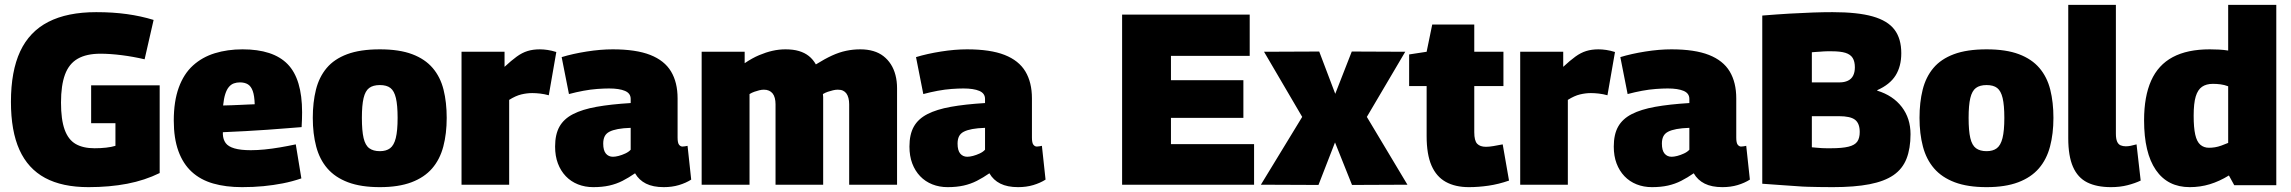

<svg xmlns="http://www.w3.org/2000/svg" viewBox="-20 -760 9425 790"><path d="M25 -341Q25 -467 63 -548.5Q101 -630 179 -670Q257 -710 376 -710Q411 -710 442 -708Q473 -706 502 -702Q531 -698 558.5 -692Q586 -686 612 -678L575 -516Q528 -527 480.5 -533Q433 -539 393 -539Q336 -539 300 -518.5Q264 -498 247.5 -453.5Q231 -409 231 -338Q231 -268 246 -226.5Q261 -185 291.5 -167.5Q322 -150 369 -150Q394 -150 416.5 -152.5Q439 -155 455 -160V-253H355V-409H637V-48Q576 -18 503.5 -4Q431 10 344 10Q236 10 165.5 -28Q95 -66 60 -143.5Q25 -221 25 -341Z M976 10Q909 10 857 -5Q805 -20 769 -53Q733 -86 714 -138.5Q695 -191 695 -264Q695 -343 715.5 -399.5Q736 -456 774 -490.5Q812 -525 864 -541Q916 -557 978 -557Q1104 -557 1163.5 -496Q1223 -435 1223 -298Q1223 -287 1222.5 -269.5Q1222 -252 1221 -237Q1194 -235 1157.5 -232Q1121 -229 1078.5 -226Q1036 -223 990 -220.5Q944 -218 897 -216Q897 -214 897 -212Q897 -210 897 -207Q898 -186 908.5 -171.5Q919 -157 944.5 -149.5Q970 -142 1012 -142Q1039 -142 1069 -145Q1099 -148 1131.5 -153.5Q1164 -159 1197 -166L1220 -26Q1182 -13 1143.5 -5.5Q1105 2 1064 6Q1023 10 976 10ZM898 -326Q916 -326 934 -327Q952 -328 969.5 -328.5Q987 -329 1002 -330Q1017 -331 1028 -331Q1027 -366 1020 -385.5Q1013 -405 1000 -413Q987 -421 967 -421Q954 -421 942.5 -417Q931 -413 922 -402.5Q913 -392 907 -373.5Q901 -355 898 -326Z M1267 -275Q1267 -339 1280 -391Q1293 -443 1324 -480Q1355 -517 1408.5 -537Q1462 -557 1543 -557Q1623 -557 1676 -537Q1729 -517 1760.5 -480Q1792 -443 1805 -391Q1818 -339 1818 -275Q1818 -210 1804 -157Q1790 -104 1758 -67Q1726 -30 1673 -10Q1620 10 1543 10Q1465 10 1412 -10Q1359 -30 1327 -67Q1295 -104 1281 -157Q1267 -210 1267 -275ZM1469 -275Q1469 -222 1476 -192Q1483 -162 1499.5 -150Q1516 -138 1543 -138Q1569 -138 1585 -150Q1601 -162 1608.5 -192Q1616 -222 1616 -275Q1616 -327 1609 -356.5Q1602 -386 1586.5 -398Q1571 -410 1543 -410Q1515 -410 1499 -398Q1483 -386 1476 -356.5Q1469 -327 1469 -275Z M2056 -547V-485Q2084 -511 2106 -527Q2128 -543 2150.5 -550Q2173 -557 2201 -557Q2216 -557 2233 -554.5Q2250 -552 2269 -546L2238 -368Q2220 -373 2202.5 -375Q2185 -377 2170 -377Q2148 -377 2125 -371.5Q2102 -366 2075 -349V0H1879V-547Z M2264 -157Q2264 -207 2282 -239Q2300 -271 2338 -290.5Q2376 -310 2434.5 -320.5Q2493 -331 2575 -336V-353Q2575 -376 2551.5 -386Q2528 -396 2486 -396Q2465 -396 2437.5 -394Q2410 -392 2380.5 -386.5Q2351 -381 2321 -373L2291 -525Q2337 -539 2394 -548Q2451 -557 2501 -557Q2597 -557 2655.5 -534Q2714 -511 2741 -466Q2768 -421 2768 -355V-194Q2768 -172 2774 -164.5Q2780 -157 2788 -157Q2793 -157 2798.5 -158Q2804 -159 2809 -160L2824 -21Q2802 -7 2773.5 1.5Q2745 10 2711 10Q2667 10 2638 -4.5Q2609 -19 2593 -47Q2567 -29 2541.5 -16Q2516 -3 2487 3.5Q2458 10 2421 10Q2387 10 2358 -1.5Q2329 -13 2308 -35Q2287 -57 2275.5 -87.5Q2264 -118 2264 -157ZM2462 -169Q2462 -141 2473 -128Q2484 -115 2502 -115Q2512 -115 2525.5 -118.5Q2539 -122 2553 -128.5Q2567 -135 2575 -144V-234Q2544 -233 2522.5 -229Q2501 -225 2487.5 -218Q2474 -211 2468 -199Q2462 -187 2462 -169Z M2867 0V-547H3044V-500Q3075 -521 3103.5 -533Q3132 -545 3158.5 -551Q3185 -557 3212 -557Q3244 -557 3267.5 -550Q3291 -543 3308 -529.5Q3325 -516 3337 -495Q3374 -518 3403.5 -531.5Q3433 -545 3461.5 -551Q3490 -557 3520 -557Q3549 -557 3573 -550Q3597 -543 3615 -529Q3633 -515 3645.5 -495.5Q3658 -476 3664.5 -451Q3671 -426 3671 -397V0H3474V-331Q3474 -345 3471 -356.5Q3468 -368 3462.5 -375.5Q3457 -383 3448.5 -387Q3440 -391 3427 -391Q3418 -391 3407.5 -388.5Q3397 -386 3386.5 -382.5Q3376 -379 3366 -373Q3367 -367 3367 -360.5Q3367 -354 3367 -347V0H3171V-331Q3171 -345 3168 -356.5Q3165 -368 3159 -375.5Q3153 -383 3144 -387Q3135 -391 3123 -391Q3114 -391 3104 -388.5Q3094 -386 3084 -382.5Q3074 -379 3064 -373V0Z M3722 -157Q3722 -207 3740 -239Q3758 -271 3796 -290.5Q3834 -310 3892.5 -320.5Q3951 -331 4033 -336V-353Q4033 -376 4009.5 -386Q3986 -396 3944 -396Q3923 -396 3895.5 -394Q3868 -392 3838.5 -386.5Q3809 -381 3779 -373L3749 -525Q3795 -539 3852 -548Q3909 -557 3959 -557Q4055 -557 4113.5 -534Q4172 -511 4199 -466Q4226 -421 4226 -355V-194Q4226 -172 4232 -164.5Q4238 -157 4246 -157Q4251 -157 4256.5 -158Q4262 -159 4267 -160L4282 -21Q4260 -7 4231.5 1.5Q4203 10 4169 10Q4125 10 4096 -4.5Q4067 -19 4051 -47Q4025 -29 3999.5 -16Q3974 -3 3945 3.5Q3916 10 3879 10Q3845 10 3816 -1.5Q3787 -13 3766 -35Q3745 -57 3733.5 -87.5Q3722 -118 3722 -157ZM3920 -169Q3920 -141 3931 -128Q3942 -115 3960 -115Q3970 -115 3983.5 -118.5Q3997 -122 4011 -128.5Q4025 -135 4033 -144V-234Q4002 -233 3980.5 -229Q3959 -225 3945.5 -218Q3932 -211 3926 -199Q3920 -187 3920 -169Z M4597 0V-700H5122V-530H4798V-430H5096V-275H4798V-167H5140V0Z M5168 0 5338 -279 5181 -547 5408 -548 5474 -374 5542 -548 5762 -547 5604 -279 5771 0 5543 1 5473 -174 5405 1Z M6024 10Q5968 10 5929 -11.5Q5890 -33 5870 -79Q5850 -125 5850 -200V-406H5778V-536L5850 -547L5873 -659H6046V-547H6166V-406H6046V-216Q6046 -181 6058 -168.5Q6070 -156 6094 -156Q6108 -156 6125 -159Q6142 -162 6163 -166L6189 -17Q6146 -2 6104.5 4Q6063 10 6024 10Z M6412 -547V-485Q6440 -511 6462 -527Q6484 -543 6506.5 -550Q6529 -557 6557 -557Q6572 -557 6589 -554.5Q6606 -552 6625 -546L6594 -368Q6576 -373 6558.5 -375Q6541 -377 6526 -377Q6504 -377 6481 -371.5Q6458 -366 6431 -349V0H6235V-547Z M6620 -157Q6620 -207 6638 -239Q6656 -271 6694 -290.5Q6732 -310 6790.5 -320.5Q6849 -331 6931 -336V-353Q6931 -376 6907.5 -386Q6884 -396 6842 -396Q6821 -396 6793.5 -394Q6766 -392 6736.5 -386.5Q6707 -381 6677 -373L6647 -525Q6693 -539 6750 -548Q6807 -557 6857 -557Q6953 -557 7011.5 -534Q7070 -511 7097 -466Q7124 -421 7124 -355V-194Q7124 -172 7130 -164.5Q7136 -157 7144 -157Q7149 -157 7154.5 -158Q7160 -159 7165 -160L7180 -21Q7158 -7 7129.5 1.5Q7101 10 7067 10Q7023 10 6994 -4.5Q6965 -19 6949 -47Q6923 -29 6897.5 -16Q6872 -3 6843 3.5Q6814 10 6777 10Q6743 10 6714 -1.5Q6685 -13 6664 -35Q6643 -57 6631.5 -87.5Q6620 -118 6620 -157ZM6818 -169Q6818 -141 6829 -128Q6840 -115 6858 -115Q6868 -115 6881.5 -118.5Q6895 -122 6909 -128.5Q6923 -135 6931 -144V-234Q6900 -233 6878.5 -229Q6857 -225 6843.5 -218Q6830 -211 6824 -199Q6818 -187 6818 -169Z M7231 -4V-696Q7292 -701 7343.5 -704Q7395 -707 7439 -708.5Q7483 -710 7520 -710Q7623 -710 7685 -692.5Q7747 -675 7775 -638Q7803 -601 7803 -541Q7803 -487 7779.5 -449.5Q7756 -412 7704 -389V-387Q7769 -367 7805 -320Q7841 -273 7841 -208Q7841 -149 7824.5 -107Q7808 -65 7771 -39.5Q7734 -14 7672.5 -2Q7611 10 7521 10Q7488 10 7463.5 9.5Q7439 9 7418 8.5Q7397 8 7373 6Q7349 4 7315 2Q7281 0 7231 -4ZM7435 -421H7549Q7569 -421 7583.5 -428Q7598 -435 7605 -449Q7612 -463 7612 -483Q7612 -507 7603 -521.5Q7594 -536 7573.5 -542.5Q7553 -549 7516 -549Q7506 -549 7498 -549Q7490 -549 7484 -548.5Q7478 -548 7471 -547.5Q7464 -547 7455 -546.5Q7446 -546 7435 -545ZM7435 -154Q7446 -153 7457 -152Q7468 -151 7477.5 -150.5Q7487 -150 7496 -150Q7505 -150 7513 -150Q7560 -150 7586 -156.5Q7612 -163 7622 -177.5Q7632 -192 7632 -217Q7632 -252 7613 -267Q7594 -282 7546 -282H7435Z M7878 -275Q7878 -339 7891 -391Q7904 -443 7935 -480Q7966 -517 8019.5 -537Q8073 -557 8154 -557Q8234 -557 8287 -537Q8340 -517 8371.5 -480Q8403 -443 8416 -391Q8429 -339 8429 -275Q8429 -210 8415 -157Q8401 -104 8369 -67Q8337 -30 8284 -10Q8231 10 8154 10Q8076 10 8023 -10Q7970 -30 7938 -67Q7906 -104 7892 -157Q7878 -210 7878 -275ZM8080 -275Q8080 -222 8087 -192Q8094 -162 8110.5 -150Q8127 -138 8154 -138Q8180 -138 8196 -150Q8212 -162 8219.5 -192Q8227 -222 8227 -275Q8227 -327 8220 -356.5Q8213 -386 8197.5 -398Q8182 -410 8154 -410Q8126 -410 8110 -398Q8094 -386 8087 -356.5Q8080 -327 8080 -275Z M8686 -740V-210Q8686 -189 8691 -177.5Q8696 -166 8705.5 -162Q8715 -158 8727 -158Q8736 -158 8746.5 -160Q8757 -162 8771 -166L8788 -17Q8765 -6 8734 2Q8703 10 8666 10Q8607 10 8568 -9.5Q8529 -29 8509.5 -73.5Q8490 -118 8490 -191V-740Z M9173 2 9151 -38Q9112 -14 9072.5 -2Q9033 10 8990 10Q8899 10 8850.5 -60.5Q8802 -131 8802 -265Q8802 -363 8831 -428Q8860 -493 8920 -525Q8980 -557 9072 -557Q9090 -557 9110 -556Q9130 -555 9148 -552V-740H9346V2ZM9148 -172V-405Q9132 -411 9116.5 -413Q9101 -415 9085 -415Q9058 -415 9040.5 -403Q9023 -391 9014.5 -363Q9006 -335 9006 -284Q9006 -235 9012.5 -206Q9019 -177 9033.5 -164.5Q9048 -152 9069 -152Q9081 -152 9093.5 -154Q9106 -156 9120 -161Q9134 -166 9148 -172Z"/></svg>

Font: Georama ExtraBold
Style: Regular
Weight: 800
Designer: Jean-Baptiste Levee
Foundry: Production Type
Version: Version 1.001